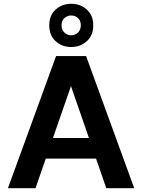

<svg xmlns="http://www.w3.org/2000/svg" viewBox="-20 -997 753 1017"><path d="M22 0 277 -700H436L691 0H543L356 -541L168 0ZM134 -157 171 -266H531L567 -157ZM357 -748Q309 -748 275 -778.5Q241 -809 241 -863Q241 -916 275 -946.5Q309 -977 357 -977Q405 -977 439.5 -946.5Q474 -916 474 -863Q474 -809 439.5 -778.5Q405 -748 357 -748ZM357 -810Q378 -810 393 -824.5Q408 -839 408 -863Q408 -887 393.5 -901Q379 -915 357 -915Q337 -915 321.5 -901.5Q306 -888 306 -863Q306 -839 321.5 -824.5Q337 -810 357 -810Z"/></svg>

Font: DM Sans 16pt ExtraBold
Style: Regular
Weight: 800
Version: Version 4.004;gftools[0.9.30]